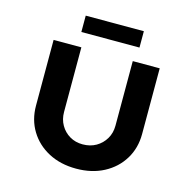

<svg xmlns="http://www.w3.org/2000/svg" viewBox="-125 -1014 1138 1144"><g transform="rotate(15 443.5 -442.0)"><path d="M443.6 6Q346.9 6 273.2 -33Q199.4 -72 157.9 -140.2Q116.4 -208.4 116.4 -295V-700.4H287.6V-302Q287.6 -256.6 308.2 -221Q328.8 -185.3 363.9 -164.6Q399.1 -143.9 443.6 -143.9Q490.6 -143.9 526.5 -164.6Q562.3 -185.3 583.5 -221Q604.7 -256.6 604.7 -302V-700.4H770.9V-295Q770.9 -208.4 729.3 -140.2Q687.8 -72 614.1 -33Q540.4 6 443.6 6ZM263.9 -788.7V-889.6H622.4V-788.7Z"/></g></svg>

Font: Lexend Exa
Style: Regular
Weight: 400
Designer: Bonnie Shaver-Troup, Thomas Jockin
Foundry: Lexend
Version: Version 1.007